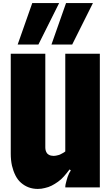

<svg xmlns="http://www.w3.org/2000/svg" viewBox="-20 -1220 720 1250"><path d="M50 -220V-870H275V-260Q275 -239 285 -224Q288 -219 295.5 -214Q303 -209 312 -207Q321 -205 329 -205Q337 -205 344 -206.5Q351 -208 359 -210Q368 -212 374 -215.5Q380 -219 390 -224Q394 -226 397.5 -228.5Q401 -231 405 -234V-870H630V0H405Q405 -10 407 -20Q409 -30 413 -44Q415 -54 420 -68Q425 -82 430 -92Q433 -97 436 -102Q438 -107 441 -111L433 -117Q415 -93 396.5 -72Q378 -51 358 -37Q337 -22 316.5 -11.5Q296 -1 272 4Q261 7 249.5 8.5Q238 10 226 10Q163 10 117 -30Q95 -49 80.5 -78Q66 -107 58 -141Q50 -177 50 -220ZM95 -930 190 -1200H365L230 -930ZM315 -930 410 -1200H585L450 -930Z"/></svg>

Font: Boldonse
Style: Regular
Weight: 400
Designer: Universitype Foundry
Foundry: Universitype Foundry
Version: Version 1.000; ttfautohint (v1.8.4.7-5d5b)